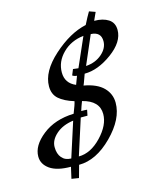

<svg xmlns="http://www.w3.org/2000/svg" viewBox="-116 -743 717 874"><g transform="rotate(-15 242.0 -305.5)"><path d="M-6.8 -86.9Q-6.8 -138.7 51.5 -184.8Q109.9 -231 199.2 -233.9Q215.3 -273.9 217.8 -288.1Q171.9 -302.2 147.5 -323.7Q123 -345.2 123 -382.8Q123 -452.6 200.9 -522.7Q278.8 -592.8 356.9 -609.9Q375 -646 387.2 -666L416 -655.8L398.9 -618.2Q439.9 -618.2 465.6 -601.6Q491.2 -585 491.2 -550.8Q491.2 -494.6 424.6 -445.8Q357.9 -397 294.9 -397L285.2 -370.1Q279.3 -353 275.9 -346.2Q337.9 -335 367.4 -304.9Q397 -274.9 397 -232.9Q397 -156.7 320.6 -79.8Q244.1 -2.9 163.1 -2.9L147 55.2L112.8 49.8L125 -3.9Q60.1 -3.9 26.6 -27.3Q-6.8 -50.8 -6.8 -86.9ZM136.2 -40 189 -204.1Q138.2 -197.3 107.2 -169.7Q76.2 -142.1 76.2 -109.6Q76.2 -77.1 92.3 -58.6Q108.4 -40 136.2 -40ZM171.9 -40Q228 -40 278.6 -93Q329.1 -146 329.1 -198.2Q329.1 -260.3 251 -279.8Q242.2 -257.8 235.8 -236.8Q255.9 -236.8 263.2 -235.8L257.8 -209H226.1ZM244.1 -357.9 258.8 -397Q246.6 -397.9 237.8 -403.8L249 -431.2L273.9 -428.2L334 -564.9Q273.9 -558.1 234.9 -519Q195.8 -480 195.8 -429Q195.8 -377.9 244.1 -357.9ZM310.1 -429.2Q355 -432.1 385.5 -458.5Q416 -484.9 416 -518.1Q416 -562 368.2 -564Z"/></g></svg>

Font: Marck Script
Style: Regular
Weight: 400
Designer: Denis Masharov, Marck Fogel
Foundry: Denis Masharov
Version: Version 1.002